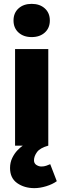

<svg xmlns="http://www.w3.org/2000/svg" viewBox="-20 -754 328 994"><path d="M158 220Q106 220 69 194Q32 168 32 116Q32 87 43.5 63.5Q55 40 70.5 24Q86 8 98 0H58V-500H230V0Q187 12 171.5 33.5Q156 55 156 76Q156 92 168.5 100Q181 108 194 108Q208 108 219.5 104Q231 100 240 96L274 184Q252 200 219.5 210Q187 220 158 220ZM144 -562Q102 -562 76 -585.5Q50 -609 50 -648Q50 -687 76 -710.5Q102 -734 144 -734Q186 -734 212 -710.5Q238 -687 238 -648Q238 -609 212 -585.5Q186 -562 144 -562Z"/></svg>

Font: Mada Black
Style: Regular
Weight: 900
Designer: Khaled Hosny
Version: Version 1.5